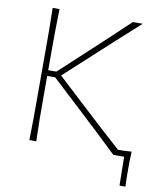

<svg xmlns="http://www.w3.org/2000/svg" viewBox="-93 -789 871 1020"><g transform="rotate(10 342.0 -279.0)"><path d="M108 0Q109.5 -61 109.8 -117Q110 -173 110 -238V-475Q110 -540.5 109.8 -596.5Q109.5 -652.5 108 -713H145Q143 -652.5 142.5 -596.5Q142 -540.5 142 -475V-383H186L329.5 -515.5Q380 -562 428.5 -607.5Q477 -653 540.5 -713H594Q530 -656 471 -602.2Q412 -548.5 354 -495L214.5 -367L370.5 -222.5Q418.5 -178 475.2 -126Q532 -74 580.5 -31Q599 -31 617.2 -31.5Q635.5 -32 653.5 -34Q652 -8.5 651.8 16Q651.5 40.5 651.5 63.5Q651.5 86.5 651.8 109.5Q652 132.5 653.5 155H621.5L619 0H561Q503.5 -55 452.8 -102.8Q402 -150.5 353 -196L185 -352H142V-238Q142 -173 142.5 -117Q143 -61 145 0Z"/></g></svg>

Font: Commissioner Flair Thin
Style: Regular
Weight: 100
Designer: Kostas Bartsokas
Foundry: Kostas Bartsokas
Version: Version 1.000; ttfautohint (v1.8.3)